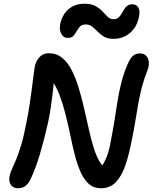

<svg xmlns="http://www.w3.org/2000/svg" viewBox="-20 -995 817 1028"><path d="M76 13Q52 13 39 -4Q26 -21 31 -51Q35 -71 44.5 -91Q54 -111 66.5 -141Q79 -171 93.5 -219Q108 -267 122 -342Q131 -385 138 -431.5Q145 -478 150.5 -520.5Q156 -563 160 -594.5Q164 -626 166 -638Q172 -668 191.5 -689Q211 -710 241 -710Q282 -710 312 -686Q342 -662 363.5 -620Q385 -578 401 -525.5Q417 -473 430 -416.5Q443 -360 455 -306Q467 -252 481 -206Q495 -160 513 -130Q531 -100 556 -91L495 -69Q513 -88 527 -108.5Q541 -129 552.5 -158.5Q564 -188 572 -233Q584 -293 592.5 -347.5Q601 -402 609.5 -454.5Q618 -507 630.5 -556Q643 -605 664 -653Q677 -683 692 -696Q707 -709 728 -709Q752 -709 764 -695Q776 -681 777 -660.5Q778 -640 770 -620Q751 -572 739.5 -527.5Q728 -483 720 -438.5Q712 -394 704.5 -346Q697 -298 685 -242Q671 -168 651.5 -110.5Q632 -53 600.5 -20Q569 13 520 13Q482 13 456 -10Q430 -33 412 -73Q394 -113 381 -163.5Q368 -214 356.5 -270.5Q345 -327 331 -382.5Q317 -438 298 -488Q279 -538 250 -575L270 -580Q266 -528 261 -487Q256 -446 250.5 -410.5Q245 -375 238 -342Q217 -249 194.5 -172.5Q172 -96 144 -36Q134 -14 117.5 -0.5Q101 13 76 13ZM343 -792Q319 -792 308 -814.5Q297 -837 302 -865Q307 -892 322.5 -917.5Q338 -943 365.5 -959Q393 -975 433 -975Q469 -975 491.5 -962.5Q514 -950 529 -933.5Q544 -917 557 -904.5Q570 -892 588 -892Q603 -892 613 -900Q623 -908 630 -920Q637 -932 644 -944Q651 -956 661.5 -964Q672 -972 689 -972Q710 -972 720.5 -955Q731 -938 724 -905Q713 -850 676 -818.5Q639 -787 587 -787Q557 -787 537.5 -798.5Q518 -810 503 -825.5Q488 -841 473.5 -852.5Q459 -864 439 -864Q419 -864 408.5 -853Q398 -842 390.5 -828Q383 -814 373 -803Q363 -792 343 -792Z"/></svg>

Font: Shantell Sans Medium
Style: Italic
Weight: 500
Italic angle: -11°
Designer: Stephen Nixon, Anya Danilova, Shantell Martin
Foundry: Arrow Type
Version: Version 1.011;[c5ecc13dd]